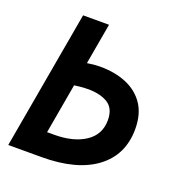

<svg xmlns="http://www.w3.org/2000/svg" viewBox="-126 -798 839 903"><g transform="rotate(20 293.0 -346.5)"><path d="M180.7 0H14.6L136.7 -693.4H266.6L230.5 -488.3Q245.1 -490.7 261.7 -492.4Q278.3 -494.1 296.9 -494.1Q370.1 -494.1 427.5 -470Q484.9 -445.8 517.6 -397.2Q550.3 -348.6 550.3 -274.4Q550.3 -145 453.6 -72.5Q356.9 0 180.7 0ZM165.5 -119.1H200.7Q296.9 -119.1 356 -158.2Q415 -197.3 415 -269.5Q415 -328.6 376.2 -352.3Q337.4 -376 274.9 -375Q257.3 -375 240.7 -373.3Q224.1 -371.6 209.5 -369.6Z"/></g></svg>

Font: Cascadia Mono
Style: Bold Italic
Weight: 700
Italic angle: -10°
Monospace: yes
Designer: Aaron Bell
Foundry: Saja Typeworks
Version: Version 2404.023; ttfautohint (v1.8.4)